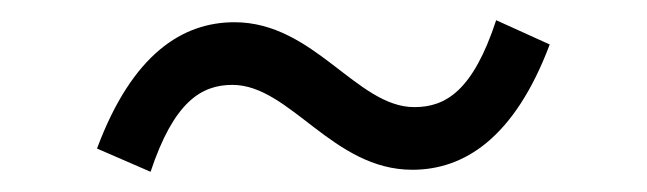

<svg xmlns="http://www.w3.org/2000/svg" viewBox="-20 -425 640 190"><path d="M388 -257C439 -257 489 -288 524 -381L471 -405C448 -335 421 -319 390 -319C333 -319 291 -403 212 -403C161 -403 111 -372 76 -278L129 -255C152 -324 179 -341 210 -341C267 -341 309 -257 388 -257Z"/></svg>

Font: Hasklig
Style: Regular
Weight: 400
Monospace: yes
Designer: Paul D. Hunt, Teo Tuominen
Foundry: Adobe Systems Incorporated
Version: Version 2.030;PS 1.0;hotconv 16.6.51;makeotf.lib2.5.65220